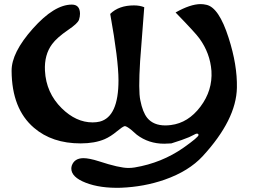

<svg xmlns="http://www.w3.org/2000/svg" viewBox="-20 -678 1223 928"><path d="M959.5 77.1Q892.6 149.4 775.9 190.4Q676.3 225.1 564 229.5Q464.4 232.4 394.5 205.3Q324.7 178.2 324.7 136.7Q324.7 129.9 327.1 122.1Q339.8 86.9 382.8 86.4Q411.1 86.4 458.5 101.6Q556.6 133.8 600.6 133.8Q616.2 133.8 631.3 131.3Q761.7 109.4 866.7 36.1Q939.9 -15.6 939.5 -25.4Q939.5 -32.2 931.6 -32.2Q926.8 -32.2 916 -25.9Q898.9 -17.1 894 -15.1Q863.3 -2 808.1 15.1Q790 16.6 773.9 16.6Q698.2 16.6 641.1 -26.9Q627 -38.6 613.3 -51.3Q590.3 -69.3 582.5 -68.4Q572.3 -65.9 545.9 -43.9Q515.1 -18.1 485.8 -5.4Q438 15.1 369.6 15.1Q231.9 15.1 144 -60.5Q37.1 -151.9 36.1 -335.4Q35.2 -423.3 138.7 -539.6Q242.2 -655.8 327.1 -655.8Q366.2 -655.8 366.7 -611.8Q366.7 -597.7 361.8 -582.5Q355.5 -564.5 309.1 -533.2Q254.9 -496.1 231.9 -464.8Q193.4 -413.1 197.3 -336.4Q202.6 -229.5 278.3 -154.8Q347.7 -86.4 427.7 -86.4Q445.8 -86.4 462.4 -90.3Q552.7 -113.8 552.7 -290Q552.7 -388.2 512.7 -610.8Q554.2 -651.9 627.4 -651.9Q655.8 -651.9 677.2 -643.1Q670.4 -553.2 657.2 -381.8Q648.4 -237.8 658.2 -193.4Q669.4 -135.7 691.9 -107.9Q721.7 -71.8 779.3 -71.8Q792 -71.8 806.2 -73.7Q889.6 -84 948.7 -162.4Q1007.8 -240.7 1002 -335Q995.6 -421.4 943.4 -492.7Q926.3 -517.1 828.6 -617.7Q899.4 -657.7 949.2 -658.2Q963.4 -658.2 977.5 -654.8Q1038.1 -642.1 1085 -495.1Q1127.4 -363.3 1125 -253.9Q1122.1 -99.6 959.5 77.1Z"/></svg>

Font: Accordance
Style: Bold
Weight: 700
Version: Version 1.2 (build January 31, 2020) Miklal Software Solutio